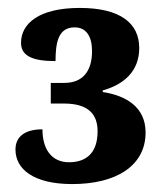

<svg xmlns="http://www.w3.org/2000/svg" viewBox="-20 -844 414 484"><path d="M162 -380C273 -380 347 -426 347 -510C347 -574 298 -603 239 -612V-616C292 -631 331 -664 331 -723C331 -785 284 -824 181 -824C79 -824 33 -785 33 -736C33 -702 64 -690 120 -690C120 -737 127 -775 168 -775C197 -775 212 -753 212 -715C212 -665 189 -635 142 -635H108V-583H141C204 -583 226 -555 226 -513C226 -456 195 -435 154 -435C110 -435 87 -468 87 -518C42 -518 19 -499 19 -467C19 -418 64 -380 162 -380Z"/></svg>

Font: Noto Serif Tamil SemiCondensed ExtraBold
Style: Regular
Weight: 800
Width: 4
Designer: Indian Type Foundry, Tom Grace, and the Monotype Design Team
Foundry: Monotype Imaging Inc.
Version: Version 2.004